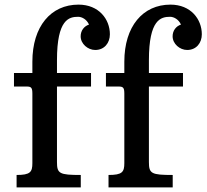

<svg xmlns="http://www.w3.org/2000/svg" viewBox="-20 -811 894 831"><path d="M51.8 0H329.6V-53.7C237.3 -53.7 226.6 -59.6 226.6 -109.4V-436.5H374V-495.1H226.6V-550.8C226.6 -727.5 278.8 -738.3 318.4 -738.3C334.5 -738.3 355.5 -727.1 365.2 -704.6C344.2 -697.8 329.1 -678.7 329.1 -653.8C329.1 -621.1 360.4 -594.7 392.1 -594.7C431.6 -594.7 455.6 -625 455.6 -662.6C455.6 -728 407.7 -791 319.8 -791C200.2 -791 120.1 -696.8 120.1 -543.9V-495.1H40.5V-436.5H95.7C115.7 -436.5 120.1 -430.7 120.1 -405.3V-105C120.1 -66.4 111.3 -53.7 51.8 -53.7ZM449.7 0H727.5V-53.7C635.3 -53.7 624.5 -59.6 624.5 -109.4V-436.5H772V-495.1H624.5V-550.8C624.5 -727.5 676.8 -738.3 716.3 -738.3C732.4 -738.3 753.4 -727.1 763.2 -704.6C742.2 -697.8 727.1 -678.7 727.1 -653.8C727.1 -621.1 758.3 -594.7 790 -594.7C829.6 -594.7 853.5 -625 853.5 -662.6C853.5 -728 805.7 -791 717.8 -791C598.1 -791 518.1 -696.8 518.1 -543.9V-495.1H438.5V-436.5H493.7C513.7 -436.5 518.1 -430.7 518.1 -405.3V-105C518.1 -66.4 509.3 -53.7 449.7 -53.7Z"/></svg>

Font: Arbutus Slab
Style: Regular
Weight: 400
Designer: Karolina Lach
Foundry: Karolina Lach
Version: Version 1.001